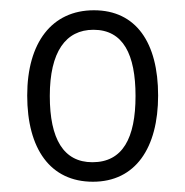

<svg xmlns="http://www.w3.org/2000/svg" viewBox="-20 -743 361 374"><path d="M288 -557C288 -660 245 -723 163 -723C81 -723 33 -660 33 -557C33 -453 78 -389 161 -389C244 -389 288 -455 288 -557ZM77 -556C77 -642 108 -685 162 -685C220 -685 244 -637 244 -556C244 -474 219 -427 160 -427C104 -427 77 -472 77 -556Z"/></svg>

Font: Noto Sans Arabic Cond Light
Style: Regular
Weight: 300
Width: 3
Designer: Monotype Design Team, Nadine Chahine, Nizar Qandah and Khaled Hosny
Foundry: Monotype Imaging Inc.
Version: Version 2.012